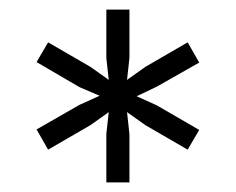

<svg xmlns="http://www.w3.org/2000/svg" viewBox="-20 -715 490 399"><path d="M201 -336H249V-436L244 -482L282 -455L370 -404L394 -445L306 -496L264 -515L306 -535L394 -585L370 -627L282 -576L244 -549L249 -595V-695H201V-594L206 -549L168 -576L80 -627L56 -586L145 -534L187 -516L145 -497L56 -446L80 -404L168 -455L206 -482L201 -437Z"/></svg>

Font: Fixel Text Light
Style: Regular
Weight: 300
Width: 4
Designer: AlfaBravo + MacPaw
Foundry: Kyrylo Tkachov, Marchela Mozhyna, Serhii Makarenko, Maria Weinstein, Zakhar Kryvoshyya
Version: Version 1.211